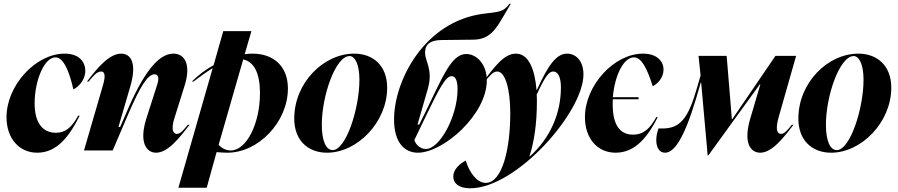

<svg xmlns="http://www.w3.org/2000/svg" viewBox="-20 -808 4822 1031"><path d="M15 -179C15 -63 84 12 180 12C288 12 354 -79 408 -187H400C364 -122 330 -95 280 -95C213 -95 166 -143 166 -253C166 -374 217 -500 278 -500C320 -500 351 -429 374 -328C401 -341 438 -378 438 -427C438 -475 406 -520 327 -520C171 -520 15 -349 15 -179Z M534 -354 431 0H585L666 -189C734 -348 774 -409 810 -409C826 -409 838 -396 824 -353L766 -172C724 -39 769 12 818 12C884 12 947 -73 998 -138H989C966 -111 950 -89 930 -89C912 -89 895 -108 918 -178L971 -347C1008 -463 971 -520 911 -520C829 -520 747 -413 657 -199L625 -126H616L680 -345C717 -472 681 -520 631 -520C564 -520 498 -437 447 -370H456C479 -398 500 -424 522 -424C539 -424 550 -410 534 -354Z M1179 -641 1127 -458C1085 -435 1045 -405 1010 -370H1019C1054 -397 1089 -422 1122 -442L938 200H1090L1143 9C1168 11 1188 12 1201 12C1367 12 1526 -152 1526 -333C1526 -454 1447 -520 1336 -520C1322 -520 1309 -519 1294 -517L1330 -641ZM1154 -30 1286 -489C1344 -476 1376 -416 1376 -308C1376 -143 1303 0 1219 0C1195 0 1172 -11 1154 -30Z M2059 -337C2059 -456 1983 -520 1882 -520C1718 -520 1560 -364 1560 -171C1560 -56 1632 12 1736 12C1899 12 2059 -152 2059 -337ZM1708 -138C1708 -294 1782 -507 1857 -507C1886 -507 1910 -463 1910 -380C1910 -225 1838 -2 1766 -2C1731 -2 1708 -51 1708 -138Z M2405 -399C2422 -399 2437 -383 2437 -329C2437 -183 2341 -8 2267 -8C2235 -8 2212 -33 2205 -56L2271 -193C2341 -338 2374 -399 2405 -399ZM2096 -166C2096 -39 2155 12 2224 12C2361 12 2594 -193 2594 -376C2594 -465 2538 -518 2484 -518C2404 -518 2358 -398 2261 -199L2231 -139H2222L2277 -330C2309 -442 2257 -479 2263 -536C2267 -571 2290 -592 2351 -593L2522 -595C2609 -596 2642 -650 2683 -720L2723 -788H2716C2693 -758 2679 -748 2631 -741L2574 -734C2259 -692 2096 -376 2096 -166Z M2414 140C2414 176 2443 203 2505 203C2753 203 3113 -206 3113 -408C3113 -483 3071 -520 3025 -520C2967 -520 2923 -457 2863 -325H2861C2852 -437 2818 -520 2750 -520C2686 -520 2634 -447 2575 -370H2584C2610 -402 2628 -424 2650 -424C2693 -424 2720 -330 2720 -200C2720 -7 2677 174 2588 174C2541 174 2500 118 2481 54C2446 73 2414 103 2414 140ZM2823 32C2848 -45 2863 -144 2863 -261C2863 -274 2863 -287 2862 -300C2912 -409 2931 -424 2951 -424C2973 -424 2992 -400 2992 -339C2992 -199 2935 -67 2825 32Z M3121 -179C3121 -63 3189 12 3286 12C3394 12 3461 -78 3512 -179H3504C3471 -119 3437 -85 3379 -85C3316 -85 3270 -127 3270 -248C3270 -257 3270 -266 3271 -275H3409V-286H3271C3280 -400 3328 -500 3384 -500C3424 -500 3454 -443 3485 -345C3511 -357 3543 -391 3543 -434C3543 -478 3509 -520 3433 -520C3276 -520 3121 -348 3121 -179Z M3551 12C3598 12 3651 -57 3717 -276L3743 -365H3745L3780 26H3784L4060 -355H4063L4009 -172C3969 -38 4012 12 4062 12C4128 12 4190 -73 4241 -138H4232C4210 -111 4193 -89 4174 -89C4156 -89 4141 -108 4161 -178L4255 -508H4144L3912 -168H3910L3882 -508H3731L3742 -403L3723 -337C3675 -170 3632 -118 3536 -118H3516C3511 -104 3504 -81 3504 -57C3504 -13 3522 12 3551 12Z M4766 -337C4766 -456 4690 -520 4589 -520C4425 -520 4267 -364 4267 -171C4267 -56 4339 12 4443 12C4606 12 4766 -152 4766 -337ZM4415 -138C4415 -294 4489 -507 4564 -507C4593 -507 4617 -463 4617 -380C4617 -225 4545 -2 4473 -2C4438 -2 4415 -51 4415 -138Z"/></svg>

Font: Nyght Serif Bold Italic
Style: Regular
Weight: 700
Italic angle: -16°
Designer: Maksym Kobuzan
Version: Version 0.410;Glyphs 3.1.2 (3151)